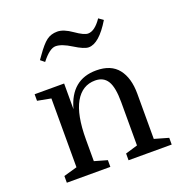

<svg xmlns="http://www.w3.org/2000/svg" viewBox="-133 -871 954 991"><g transform="rotate(-20 344.0 -375.0)"><path d="M67 -486H229V-345Q269 -493 407 -493Q488 -493 527 -443.5Q566 -394 566 -307V-59L643 -37V0H406V-37L473 -57V-295Q473 -376 451.5 -411Q430 -446 384 -446Q313 -446 274.5 -378.5Q236 -311 236 -176V-57L306 -37V0H67V-37L141 -58V-436L67 -450ZM434 -686Q471 -686 509 -742L534 -724Q470 -618 413 -618Q388 -618 337 -650Q286 -682 253 -682Q220 -682 175 -624L153 -642L168 -663Q203 -713 227.5 -731.5Q252 -750 286.5 -750Q321 -750 366.5 -718Q412 -686 434 -686Z"/></g></svg>

Font: Ledger
Style: Regular
Weight: 400
Designer: Denis Masharov
Foundry: Denis Masharov
Version: 1.001